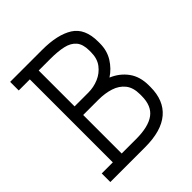

<svg xmlns="http://www.w3.org/2000/svg" viewBox="-195 -832 957 957"><g transform="rotate(-45 284.0 -353.0)"><path d="M31.2 0V-60.5H109.4V-645.5H31.2V-706.1H257.3Q364.7 -706.1 424.1 -668.7Q483.4 -631.3 483.4 -537.1V-525.9Q483.4 -474.6 459 -435.3Q434.6 -396 396.5 -371.1Q446.8 -350.1 477.3 -308.6Q507.8 -267.1 507.8 -204.6V-193.4Q507.8 -99.1 449.7 -49.6Q391.6 0 276.9 0ZM269 -392.6Q306.6 -392.6 341.3 -407.2Q376 -421.9 398.4 -451.4Q420.9 -481 420.9 -525.9V-537.1Q420.9 -582 400.9 -605.5Q380.9 -628.9 343.8 -637.2Q306.6 -645.5 254.4 -645.5H171.9V-392.6ZM445.3 -204.6Q445.3 -252 423.1 -279.8Q400.9 -307.6 363.3 -319.8Q325.7 -332 278.8 -332H171.9V-60.5H273.9Q360.4 -60.5 402.8 -91.6Q445.3 -122.6 445.3 -193.4Z"/></g></svg>

Font: Kay Pho Du
Style: Regular
Weight: 400
Designer: Victor Gaultney, Khu Oo Reh
Foundry: SIL International
Version: Version 3.000